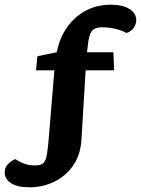

<svg xmlns="http://www.w3.org/2000/svg" viewBox="-109 -680 599 816"><path d="M17 116Q-35 116 -62 98.5Q-89 81 -89 54Q-89 34 -79 22Q-69 10 -58 3.5Q-47 -3 -45 -4Q-24 9 -5 16Q14 23 41 23Q64 23 74.5 14Q85 5 90 -21.5Q95 -48 99 -102L122 -381H44L50 -441L132 -458Q145 -521 177.5 -566Q210 -611 257 -635.5Q304 -660 361 -660Q412 -660 441 -642Q470 -624 470 -594Q470 -582 464.5 -570.5Q459 -559 449.5 -551Q440 -543 428 -540Q409 -551 381 -557.5Q353 -564 324 -564Q294 -564 281 -547.5Q268 -531 263 -477L261 -458H373L376 -381H255L237 -85Q233 -21 201.5 24Q170 69 121 92.5Q72 116 17 116Z"/></svg>

Font: Faustina Light ExtraBold
Style: Italic
Weight: 800
Italic angle: -8°
Version: Version 1.200